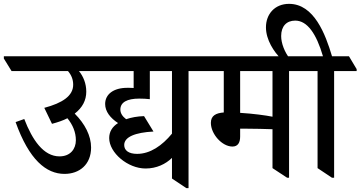

<svg xmlns="http://www.w3.org/2000/svg" viewBox="-64 -916 1872 997"><path d="M271 -13C348 -13 409 -61 409 -150C409 -211 377 -273 324 -326C364 -357 384 -395 384 -440C384 -482 369 -519 346 -547H497V-557L457 -624H-44V-612L-4 -547H289C307 -526 316 -503 316 -476C316 -418 260 -381 166 -356L206 -273C236 -281 263 -290 286 -302C314 -268 330 -229 330 -188C330 -142 301 -104 245 -104C162 -104 104 -189 62 -298L17 -282C87 -86 176 -13 271 -13Z M692 -41C749 -41 796 -64 829 -96V11L904 61H915V-547H1032V-557L992 -624H409V-613L449 -547H630V-459C619 -460 608 -460 597 -460C526 -460 482 -427 482 -376C482 -337 509 -303 549 -277C519 -258 503 -232 503 -199C503 -123 599 -41 692 -41ZM581 -163C581 -205 638 -228 733 -233L684 -313C649 -312 617 -306 591 -297C571 -312 561 -329 561 -347C561 -385 596 -404 659 -404C677 -404 700 -403 714 -401V-547H829V-222C778 -160 716 -117 648 -117C604 -117 581 -135 581 -163Z M1143 -155C1171 -155 1183 -175 1183 -207V-248C1188 -248 1193 -248 1198 -248C1256 -248 1319 -246 1351 -245V-43L1427 7H1437V-547H1554V-557L1515 -624H944V-612L983 -547H1098V-332C1058 -329 1031 -316 1031 -278C1031 -220 1089 -155 1143 -155ZM1183 -330V-547H1351V-310C1316 -317 1250 -326 1183 -330Z M1660 7H1671V-547H1788V-557L1748 -624H1660C1626 -738 1567 -896 1437 -896C1363 -896 1317 -843 1317 -774C1317 -709 1359 -646 1395 -611H1441C1414 -645 1396 -691 1396 -729C1396 -780 1424 -809 1469 -809C1532 -809 1579 -740 1613 -624H1467V-613L1507 -547H1585V-43Z"/></svg>

Font: Noto Serif Devanagari SemiCondensed Medium
Style: Regular
Weight: 500
Width: 4
Designer: Universal Thirst, Indian Type Foundry and the Monotype Design Team
Foundry: Monotype Imaging Inc.
Version: Version 2.004